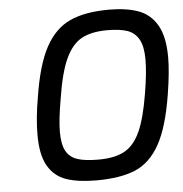

<svg xmlns="http://www.w3.org/2000/svg" viewBox="-53 -794 812 851"><g transform="rotate(-5 353.0 -368.5)"><path d="M99 -217Q99 -292 115 -382Q137 -525 179 -603Q221 -681 288.5 -712Q356 -743 463 -743Q541 -743 594 -723.5Q647 -704 676.5 -652.5Q706 -601 706 -510Q706 -445 690 -346Q667 -202 624.5 -126Q582 -50 515.5 -22Q449 6 342 6Q261 6 208.5 -12Q156 -30 127.5 -79Q99 -128 99 -217ZM590 -361Q605 -450 605 -509Q605 -567 587.5 -598.5Q570 -630 536.5 -641.5Q503 -653 448 -653Q377 -653 333.5 -629.5Q290 -606 261.5 -544.5Q233 -483 215 -366Q199 -275 199 -222Q199 -166 215.5 -136.5Q232 -107 266 -96Q300 -85 359 -85Q431 -85 474.5 -108.5Q518 -132 545 -191Q572 -250 590 -361Z"/></g></svg>

Font: Exo Medium
Style: Italic
Weight: 500
Italic angle: -9°
Designer: Natanael Gama
Foundry: Natanael Gama
Version: Version 1.500; ttfautohint (v1.6)